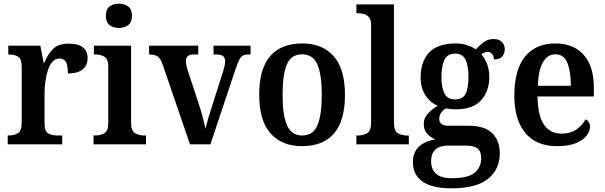

<svg xmlns="http://www.w3.org/2000/svg" viewBox="-20 -784 3288 1043"><path d="M22 0V-48H25Q57 -48 77.5 -60.5Q98 -73 98 -120V-420Q98 -464 78.5 -476Q59 -488 28 -488H25V-536H199L217 -443H221Q240 -490 268.5 -518.5Q297 -547 354 -547Q406 -547 431 -526Q456 -505 456 -468Q456 -429 429 -407Q402 -385 349 -385Q349 -426 339 -446Q329 -466 303 -466Q279 -466 263.5 -447Q248 -428 239 -399Q230 -370 226 -338Q222 -306 222 -280V-115Q222 -71 242 -59.5Q262 -48 290 -48H318V0Z M626 -632Q596 -632 575.5 -647.5Q555 -663 555 -698Q555 -734 575.5 -749Q596 -764 626 -764Q655 -764 676 -749Q697 -734 697 -698Q697 -663 676 -647.5Q655 -632 626 -632ZM488 0V-48H499Q525 -48 546.5 -60Q568 -72 568 -115V-422Q568 -464 547 -476Q526 -488 500 -488H490V-536H692V-118Q692 -73 713.5 -60.5Q735 -48 761 -48H773V0Z M862 -438Q851 -468 835.5 -478Q820 -488 790 -488V-536H1057V-488H1031Q990 -488 990 -452Q990 -440 992.5 -428.5Q995 -417 998 -407L1060 -219Q1071 -185 1081 -147.5Q1091 -110 1096 -84Q1101 -106 1110.5 -139Q1120 -172 1130 -202L1192 -396Q1197 -412 1200 -426Q1203 -440 1203 -453Q1203 -488 1157 -488H1140V-536H1341V-488H1325Q1302 -488 1289.5 -474Q1277 -460 1261 -413L1123 0H1012Z M1620 10Q1512 10 1450 -59Q1388 -128 1388 -269Q1388 -410 1447.5 -479Q1507 -548 1623 -548Q1731 -548 1792.5 -479Q1854 -410 1854 -269Q1854 -128 1794.5 -59Q1735 10 1620 10ZM1622 -48Q1681 -48 1704.5 -104Q1728 -160 1728 -269Q1728 -379 1704 -434Q1680 -489 1621 -489Q1562 -489 1538.5 -434Q1515 -379 1515 -269Q1515 -160 1539 -104Q1563 -48 1622 -48Z M1916 0V-48H1927Q1953 -48 1974.5 -60.5Q1996 -73 1996 -118V-648Q1996 -676 1985 -689.5Q1974 -703 1958 -707.5Q1942 -712 1927 -712H1916V-760H2120V-118Q2120 -73 2141.5 -60.5Q2163 -48 2189 -48H2201V0Z M2433 239Q2327 239 2275 202Q2223 165 2223 97Q2223 42 2257 11.5Q2291 -19 2345 -26Q2322 -36 2302 -56Q2282 -76 2282 -110Q2282 -142 2303 -165.5Q2324 -189 2358 -210Q2317 -226 2291 -266.5Q2265 -307 2265 -363Q2265 -450 2311.5 -499Q2358 -548 2455 -548Q2489 -548 2517.5 -538.5Q2546 -529 2565 -516Q2584 -537 2607 -554.5Q2630 -572 2661 -572Q2692 -572 2707 -555.5Q2722 -539 2722 -517Q2722 -495 2709 -478Q2696 -461 2663 -461Q2663 -479 2653.5 -490.5Q2644 -502 2630 -502Q2620 -502 2611 -498.5Q2602 -495 2595 -489Q2613 -468 2625.5 -437.5Q2638 -407 2638 -365Q2638 -289 2593.5 -239.5Q2549 -190 2455 -190Q2444 -190 2427.5 -191.5Q2411 -193 2402 -195Q2388 -187 2377 -172.5Q2366 -158 2366 -138Q2366 -101 2417 -101H2524Q2614 -101 2654.5 -60Q2695 -19 2695 48Q2695 137 2630.5 188Q2566 239 2433 239ZM2452 -244Q2494 -244 2509.5 -275Q2525 -306 2525 -365Q2525 -426 2509 -459.5Q2493 -493 2452 -493Q2411 -493 2394.5 -459Q2378 -425 2378 -364Q2378 -306 2395 -275Q2412 -244 2452 -244ZM2435 184Q2522 184 2558 154.5Q2594 125 2594 75Q2594 37 2573.5 22Q2553 7 2513 7H2411Q2390 7 2369.5 14Q2349 21 2335.5 39.5Q2322 58 2322 93Q2322 136 2349 160Q2376 184 2435 184Z M3006 10Q2893 10 2833.5 -62Q2774 -134 2774 -264Q2774 -405 2832 -476.5Q2890 -548 2997 -548Q3094 -548 3150 -487Q3206 -426 3206 -307V-260H2900Q2902 -154 2935.5 -106Q2969 -58 3031 -58Q3079 -58 3111.5 -81Q3144 -104 3161 -136Q3171 -131 3178 -120.5Q3185 -110 3185 -95Q3185 -71 3166 -46.5Q3147 -22 3107.5 -6Q3068 10 3006 10ZM3081 -318Q3081 -396 3062 -442.5Q3043 -489 2998 -489Q2954 -489 2929 -445Q2904 -401 2902 -318Z"/></svg>

Font: Noto Serif SemiCondensed SemiBold
Style: Regular
Weight: 600
Width: 4
Designer: Monotype Design Team
Foundry: Monotype Imaging Inc.
Version: Version 2.013; ttfautohint (v1.8.4.7-5d5b)